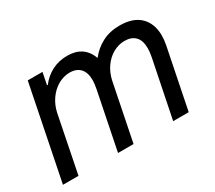

<svg xmlns="http://www.w3.org/2000/svg" viewBox="-104 -722 1028 920"><g transform="rotate(-30 410.5 -262.5)"><path d="M117.2 -517.6H198.7L185.5 -451.2H189.9Q217.3 -486.8 255.1 -506.1Q293 -525.4 339.8 -525.4Q430.7 -525.4 460.9 -443.4Q489.7 -481 532 -503.2Q574.2 -525.4 628.9 -525.4Q703.6 -525.4 742.4 -487.1Q781.2 -448.7 781.2 -382.8Q781.2 -359.9 775.9 -332L709 0H623L687 -315.9Q692.4 -344.2 692.4 -363.8Q692.4 -407.2 671.4 -428.5Q650.4 -449.7 612.8 -449.7Q579.6 -449.7 549.1 -432.6Q518.6 -415.5 496.8 -384.3Q475.1 -353 466.8 -313L403.8 0H317.9L381.8 -316.9Q387.2 -344.7 387.2 -363.8Q387.2 -406.2 366.7 -428Q346.2 -449.7 309.1 -449.7Q275.9 -449.7 244.9 -432.1Q213.9 -414.6 191.7 -382.8Q169.4 -351.1 161.1 -310.1L99.1 0H13.2Z"/></g></svg>

Font: Reddit Sans Chocolate
Style: Italic
Weight: 400
Italic angle: -11.25°
Designer: Stephen Hutchings
Version: Version 1.013